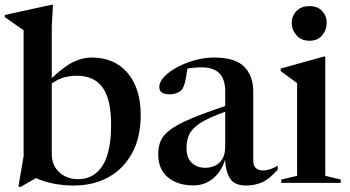

<svg xmlns="http://www.w3.org/2000/svg" viewBox="-27 -763 1459 801"><path d="M280 11Q239.5 11 199.2 3.5Q159 -4 123 -20L57 18L50 14L71.5 -111.5V-636.5Q62 -643.5 42.2 -657.2Q22.5 -671 -7 -691.5V-700.5L187 -743H194L189 -655V-437Q241.5 -487 280 -505Q318.5 -523 354.5 -523Q451 -523 505.5 -458.5Q560 -394 560 -283.5Q560 -190 524 -124Q488 -58 425 -23.5Q362 11 280 11ZM189 -120Q189 -73.5 220.2 -44.5Q251.5 -15.5 299 -15.5Q364.5 -15.5 400.5 -71.5Q436.5 -127.5 436.5 -242Q436.5 -348.5 401.2 -397.8Q366 -447 293.5 -447Q265 -447 239.2 -439.8Q213.5 -432.5 189 -414.5Z M1131.5 -55Q1094 -13.5 1063.8 -1.2Q1033.5 11 999.5 11Q953 11 934 -16.5Q915 -44 912 -97Q897 -47.5 862 -18.5Q827 10.5 779.5 10.5Q714 10.5 673.5 -23.2Q633 -57 633 -119.5Q633 -150.5 643.2 -174.8Q653.5 -199 682.2 -221Q711 -243 766.5 -266.8Q822 -290.5 912.5 -320.5V-383Q912.5 -482 815 -482Q781 -482 754.5 -476.5Q751 -446.5 745.5 -423Q740 -399.5 731.5 -389Q724.5 -380 710.2 -374.8Q696 -369.5 680.5 -369.5Q637.5 -369.5 637.5 -400Q637.5 -421.5 658.2 -443.2Q679 -465 712.8 -483Q746.5 -501 786.5 -512Q826.5 -523 865 -523Q954.5 -523 992 -484.5Q1029.5 -446 1029.5 -382.5V-94.5Q1029.5 -71.5 1040.2 -61.8Q1051 -52 1069 -52Q1100 -52 1131.5 -72ZM751 -146.5Q751 -104 773.2 -83.5Q795.5 -63 828.5 -63Q866 -63 889.2 -85.2Q912.5 -107.5 912.5 -151.5V-296.5Q844 -272.5 809.5 -250.2Q775 -228 763 -203Q751 -178 751 -146.5Z M1264 -593Q1229.5 -593 1209.8 -615.8Q1190 -638.5 1190 -667.5Q1190 -696 1209.8 -716.8Q1229.5 -737.5 1264 -737.5Q1298.5 -737.5 1317.2 -716.8Q1336 -696 1336 -667.5Q1336 -638.5 1317.2 -615.8Q1298.5 -593 1264 -593ZM1330 -527.5V-29.5L1394.5 -14V0H1146.5V-14L1212.5 -29.5V-416Q1204.5 -422.5 1185.8 -436Q1167 -449.5 1144 -466.5V-477L1325.5 -527.5Z"/></svg>

Font: Newsreader Display Medium
Style: Regular
Weight: 500
Designer: Hugues Gentile
Foundry: Production Type
Version: Version 1.001